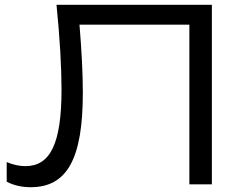

<svg xmlns="http://www.w3.org/2000/svg" viewBox="-20 -770 996 802"><path d="M216 -750C230 -612 237 -488 237 -396C237 -170 190 -76 86 -76C61 -76 34 -82 8 -93V-11C36 4 71 12 108 12C260 12 326 -106 326 -382C326 -464 321 -558 312 -667H771V0H865V-750Z"/></svg>

Font: Bounded Light
Style: Regular
Weight: 300
Designer: Vlad Churkin
Version: Version 3.0